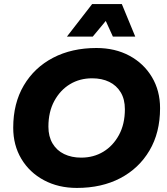

<svg xmlns="http://www.w3.org/2000/svg" viewBox="-20 -914 820 944"><path d="M358 10Q267 10 196 -28Q125 -66 85 -133Q45 -200 45 -286Q45 -406 97 -494Q149 -582 241 -630Q333 -678 454 -678Q546 -678 616.5 -640Q687 -602 727 -535Q767 -468 767 -382Q767 -262 715 -174Q663 -86 571.5 -38Q480 10 358 10ZM379 -139Q440 -139 488 -168Q536 -197 565 -250.5Q594 -304 594 -377Q594 -426 573.5 -460Q553 -494 517 -511.5Q481 -529 433 -529Q372 -529 324 -500Q276 -471 247 -417.5Q218 -364 218 -291Q218 -243 238.5 -208.5Q259 -174 295.5 -156.5Q332 -139 379 -139ZM309 -734 433 -894H579L645 -734H535L500 -811L436 -734Z"/></svg>

Font: Gantari ExtraBold
Style: Italic
Weight: 800
Italic angle: -10°
Designer: Anugrah Pasau
Foundry: Lafontype
Version: Version 1.000